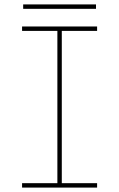

<svg xmlns="http://www.w3.org/2000/svg" viewBox="-20 -850 540 870"><path d="M80 0V-20H240V-710H80V-730H420V-710H260V-20H420V0ZM85 -810V-830H415V-810Z"/></svg>

Font: M PLUS 1 Code Thin
Style: Regular
Weight: 250
Designer: Coji Morishita
Foundry: UNDERFOREST DESIGN
Version: Version 1.002